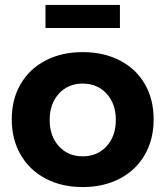

<svg xmlns="http://www.w3.org/2000/svg" viewBox="-20 -755 673 781"><path d="M219.5 -374Q182.1 -333 182.1 -267.1Q182.1 -201.2 219.5 -160.2Q256.8 -119.1 316.4 -119.1Q376 -119.1 413.6 -160.2Q451.2 -201.2 451.2 -267.1Q451.2 -333 413.6 -374Q376 -415 316.4 -415Q256.8 -415 219.5 -374ZM569.1 -413.1Q605 -351.1 605 -269.5Q605 -188 569.1 -125.5Q533.2 -63 467.5 -28.6Q401.9 5.9 316.4 5.9Q231 5.9 165.5 -28.6Q100.1 -63 64 -125.5Q27.8 -188 27.8 -269.5Q27.8 -351.1 64 -413.1Q100.1 -475.1 165.5 -509Q231 -543 316.4 -543Q401.9 -543 467.5 -509Q533.2 -475.1 569.1 -413.1ZM165 -734.9H467.8V-641.1H165Z"/></svg>

Font: Montserrat-SemiBold
Style: Regular
Weight: 600
Designer: Julieta Ulanovsky
Foundry: Julieta Ulanovsky
Version: Version 6.001